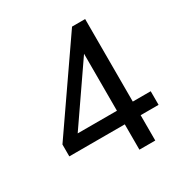

<svg xmlns="http://www.w3.org/2000/svg" viewBox="-163 -835 927 965"><g transform="rotate(-30 300.0 -352.5)"><path d="M371 0V-147H49V-216L387 -705H463V-226H567V-147H463V0ZM371 -226V-593H396L126 -201V-226Z"/></g></svg>

Font: Nunito Sans 12pt ExtraLight Medium
Style: Regular
Weight: 500
Version: Version 3.101;gftools[0.9.27]